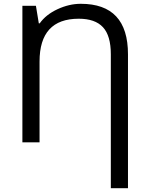

<svg xmlns="http://www.w3.org/2000/svg" viewBox="-20 -745 781 1005"><path d="M392.1 -647Q187 -647 187 -422.9V0H97.2V-714.8H168L183.1 -623H188Q220.2 -668.5 281 -696.8Q341.8 -725.1 402.8 -725.1Q649.9 -725.1 649.9 -460.9V240.2H560.1V-460.9Q560.1 -558.1 519 -602.5Q478 -647 392.1 -647Z"/></svg>

Font: NotoSans
Style: Regular
Weight: 400
Designer: Monotype Design team
Foundry: Monotype Imaging Inc.
Version: Version 1.04; ttfautohint (v1.4.1)